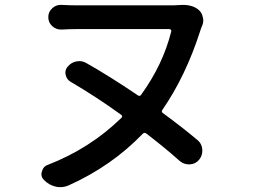

<svg xmlns="http://www.w3.org/2000/svg" viewBox="-20 -731 1040 790"><path d="M793 -154.3Q812.5 -137.7 812.5 -110.4Q812.5 -89.8 798.8 -73.2Q784.2 -55.7 760.7 -54.7Q758.8 -54.7 756.8 -54.7Q736.3 -54.7 719.7 -68.4Q661.1 -121.1 582 -181.6Q574.2 -187.5 567.4 -180.7Q439.5 -47.9 263.7 31.2Q246.1 39.1 228.5 39.1Q218.8 39.1 210 37.1Q182.6 31.2 162.1 10.7Q150.4 0 150.4 -14.6Q150.4 -19.5 152.3 -24.4Q157.2 -45.9 176.8 -52.7Q350.6 -120.1 479.5 -246.1Q486.3 -252.9 478.5 -258.8Q371.1 -335.9 270.5 -394.5Q253.9 -404.3 250 -423.8Q249 -427.7 249 -431.6Q249 -446.3 258.8 -457Q273.4 -474.6 294.9 -478.5Q300.8 -479.5 306.6 -479.5Q321.3 -479.5 335 -471.7Q428.7 -418.9 546.9 -338.9Q554.7 -333 560.5 -340.8Q650.4 -464.8 684.6 -601.6Q685.5 -605.5 683.1 -608.4Q680.7 -611.3 676.8 -611.3H295.9Q268.6 -611.3 232.4 -609.4Q231.4 -609.4 230.5 -609.4Q210 -609.4 194.3 -624Q178.7 -638.7 178.7 -660.6Q178.7 -682.6 195.3 -697.3Q210 -710.9 229.5 -710.9Q230.5 -710.9 232.4 -710.9Q268.6 -709 295.9 -709H694.3Q703.1 -709 712.9 -710Q722.7 -710.9 731.4 -710.9Q771.5 -710.9 794.9 -692.4Q810.5 -680.7 814.5 -660.2Q816.4 -653.3 816.4 -647.5Q816.4 -634.8 810.5 -622.1Q806.6 -613.3 803.7 -603.5Q744.1 -418 648.4 -279.3Q642.6 -270.5 650.4 -265.6Q730.5 -207 793 -154.3Z"/></svg>

Font: Gen Jyuu GothicX Medium
Style: Regular
Weight: 500
Designer: Ryoko NISHIZUKA (kana &amp; ideographs); Paul D. Hunt (Latin, Greek &amp; Cyrillic); Wenlong ZHANG (bopomofo); Sandoll C
Version: Version 1.058.20140828